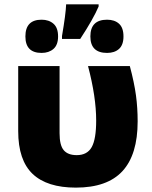

<svg xmlns="http://www.w3.org/2000/svg" viewBox="-20 -858 703 886"><path d="M330.1 7.8Q197.3 7.8 130.6 -55.4Q64 -118.7 64 -252.9V-553.2H254.9V-243.2Q254.9 -187.5 274.2 -164.8Q293.5 -142.1 334 -142.1Q382.3 -142.1 403.1 -179Q423.8 -215.8 423.8 -301.8Q423.8 -410.6 386.2 -553.2H579.1Q599.6 -476.1 607.4 -418.2Q615.2 -360.4 615.2 -297.9Q615.2 -144.5 545.2 -68.4Q475.1 7.8 330.1 7.8ZM266.1 -691.9Q283.7 -794.4 285.2 -837.9H435.1V-828.1Q410.6 -770.5 350.1 -678.2H266.1ZM97.2 -689.9Q97.2 -767.1 171.9 -767.1Q205.6 -767.1 226.8 -748.5Q248 -730 248 -689.9Q248 -650.9 226.8 -632.3Q205.6 -613.8 171.9 -613.8Q97.2 -613.8 97.2 -689.9ZM397 -689.9Q397 -767.1 474.1 -767.1Q508.8 -767.1 529.3 -748.5Q549.8 -730 549.8 -689.9Q549.8 -650.9 529.3 -632.3Q508.8 -613.8 474.1 -613.8Q397 -613.8 397 -689.9Z"/></svg>

Font: OpenSansExtrabold
Style: Regular
Weight: 800
Foundry: Ascender Corporation
Version: Version 1.10